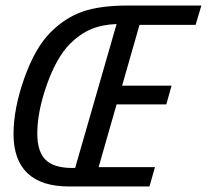

<svg xmlns="http://www.w3.org/2000/svg" viewBox="-20 -675 749 695"><path d="M521 0H230Q130 0 79.5 -48Q29 -96 29 -190Q29 -282 68 -392Q107 -502 163 -558Q216 -611 279 -633Q342 -655 443 -655H709L688 -585H485L422 -365H601L582 -297H402L337 -70H541ZM234 -517Q185 -468 150 -369.5Q115 -271 115 -192Q115 -126 145 -96.5Q175 -67 242 -67H252L402 -588Q349 -586 309 -569Q269 -552 234 -517Z"/></svg>

Font: Intel One Mono
Style: Italic
Weight: 400
Italic angle: -16°
Monospace: yes
Designer: Fred Shallcrass
Foundry: Frere-Jones Type LLC
Version: Version 1.400;hotconv 1.1.0;makeotfexe 2.6.0;FJTRelease1.4